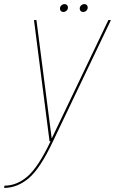

<svg xmlns="http://www.w3.org/2000/svg" viewBox="-98 -690 562 938"><path d="M144 0H161L444 -592H431.5L155 -14H154.5L80 -592H68ZM-78 228Q-14 228 42.2 180.8Q98.5 133.5 161 0L149.5 -0.5Q89 126.5 36.5 171.8Q-16 217 -76 217ZM211.5 -631.5Q220 -631.5 227 -637.8Q234 -644 234 -653.5Q234 -661 229.2 -665.5Q224.5 -670 217.5 -670Q209 -670 202 -663.8Q195 -657.5 195 -648Q195 -640.5 199.5 -636Q204 -631.5 211.5 -631.5ZM308 -631.5Q317 -631.5 323.8 -637.8Q330.5 -644 330.5 -653.5Q330.5 -661 326 -665.5Q321.5 -670 314 -670Q305.5 -670 298.5 -663.8Q291.5 -657.5 291.5 -648Q291.5 -640.5 296.2 -636Q301 -631.5 308 -631.5Z"/></svg>

Font: Anybody Thin
Style: Italic
Weight: 100
Italic angle: -10°
Designer: Tyler Finck
Foundry: Etcetera Type Company
Version: Version 1.114;gftools[0.9.25]